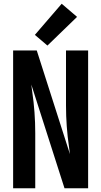

<svg xmlns="http://www.w3.org/2000/svg" viewBox="-20 -1004 540 1024"><path d="M50 0V-735H89H176L353 -182Q351 -201 348 -221Q332 -330 332 -441V-735H450V0H411H324L147 -553Q149 -534 152 -514Q168 -405 168 -294V0ZM233 -761 166 -818 309 -984 391 -914Z"/></svg>

Font: Iosevka SS01
Style: Bold
Weight: 700
Monospace: yes
Designer: Belleve Invis
Foundry: Belleve Invis
Version: 2.3.3; ttfautohint (v1.8.3)